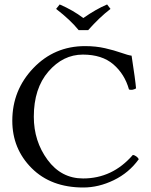

<svg xmlns="http://www.w3.org/2000/svg" viewBox="-20 -832 680 862"><path d="M354 9.8Q209 9.8 122.1 -77.1Q35.2 -164.1 35.2 -290Q35.2 -427.2 129.6 -526.1Q224.1 -625 361.8 -625Q410.6 -625 451.9 -615.5Q493.2 -606 524.2 -595Q555.2 -584 570.8 -582Q587.9 -471.2 590.8 -435.1Q573.7 -425.3 559.1 -430.2Q540 -499 489 -543Q438 -586.9 352.1 -586.9Q263.2 -586.9 197.5 -511Q131.8 -435.1 131.8 -308.1Q131.8 -198.2 193.4 -114.5Q254.9 -30.8 353 -30.8Q484.9 -30.8 576.2 -136.2Q583 -136.2 591.6 -130.1Q600.1 -124 603 -117.2Q559.1 -56.2 491 -23.2Q422.9 9.8 354 9.8ZM333 -696.8Q296.9 -741.7 231.9 -792L248 -812Q308.1 -786.1 354 -751Q411.1 -791 460.9 -812L476.1 -792Q426.3 -753.9 376 -696.8Z"/></svg>

Font: Linux Libertine Mono
Style: Mono
Weight: 400
Designer: Philipp H. Poll
Foundry: Philipp H. Poll
Version: Version 5.1.7 ; ttfautohint (v0.9)